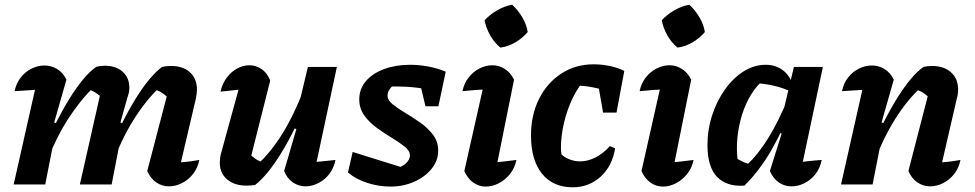

<svg xmlns="http://www.w3.org/2000/svg" viewBox="-20 -783 4139 815"><path d="M457 -88 444 -139Q469 -201 497 -257.5Q525 -314 554.5 -362Q584 -410 613 -445Q642 -480 668 -499Q679 -501 687.5 -502Q696 -503 705 -503Q757 -503 786.5 -476Q816 -449 816 -403Q816 -395 815 -386Q814 -377 812 -367L748 -94Q774 -96 791 -98.5Q808 -101 826 -104Q819 -69 799 -44Q779 -19 752 -5.5Q725 8 697 8Q668 8 643.5 -8.5Q619 -25 605 -57L691 -386L699 -363Q682 -380 667 -389.5Q652 -399 631 -405L657 -412Q599 -357 548 -276Q497 -195 457 -88ZM38 0 143 -466 161 -404Q137 -402 112 -400.5Q87 -399 42 -396Q49 -430 68.5 -454.5Q88 -479 114.5 -492Q141 -505 169 -505Q198 -505 222.5 -490Q247 -475 262 -445L210 -263L223 -259L172 0ZM319 0 407 -390 418 -363Q401 -380 386 -389.5Q371 -399 350 -405L377 -412Q318 -355 266.5 -274Q215 -193 176 -88L163 -139Q187 -201 215.5 -257.5Q244 -314 273.5 -362Q303 -410 332 -445Q361 -480 388 -499Q399 -502 408 -503Q417 -504 425 -504Q472 -504 500.5 -478.5Q529 -453 529 -411Q529 -402 527.5 -392.5Q526 -383 522 -373L491 -263L504 -259L454 0Z M1127 -441 1044 -112 1033 -136Q1048 -120 1065 -108.5Q1082 -97 1100 -92L1074 -86Q1131 -138 1180.5 -218.5Q1230 -299 1272 -410L1285 -359Q1260 -297 1232 -240Q1204 -183 1175 -135.5Q1146 -88 1117.5 -53Q1089 -18 1063 2Q1044 5 1027 5Q975 5 944 -21.5Q913 -48 913 -92Q913 -112 918 -131L1010 -466L1076 -410Q1031 -406 992 -402Q953 -398 916 -394Q924 -429 943 -454Q962 -479 987 -492.5Q1012 -506 1039 -506Q1066 -506 1090 -490Q1114 -474 1127 -441ZM1186 -57 1238 -235 1225 -240 1287 -499H1410L1310 -31L1285 -92Q1317 -95 1345.5 -98Q1374 -101 1404 -104Q1397 -69 1377.5 -44Q1358 -19 1331 -5.5Q1304 8 1277 8Q1248 8 1223.5 -8.5Q1199 -25 1186 -57Z M1457 -51 1477 -138 1701 -68 1664 -70Q1679 -73 1691.5 -81Q1704 -89 1712 -100Q1720 -111 1720 -123Q1720 -143 1698 -160.5Q1676 -178 1644 -197.5Q1612 -217 1580.5 -239.5Q1549 -262 1527 -292Q1505 -322 1505 -361Q1505 -406 1533.5 -439Q1562 -472 1611 -490Q1660 -508 1721 -508Q1758 -508 1796.5 -501Q1835 -494 1872 -479L1829 -396Q1790 -406 1747.5 -411Q1705 -416 1661 -416Q1643 -416 1625 -415.5Q1607 -415 1589 -413L1652 -422Q1640 -414 1632.5 -402Q1625 -390 1625 -377Q1625 -358 1646.5 -340.5Q1668 -323 1700 -304Q1732 -285 1764 -262.5Q1796 -240 1818 -211Q1840 -182 1840 -143Q1840 -101 1812 -66.5Q1784 -32 1738 -11.5Q1692 9 1636 9Q1587 9 1538 -7Q1489 -23 1457 -51ZM1786 -332 1751 -479H1872L1841 -332Z M2079 -33 2052 -92Q2085 -94 2114.5 -97Q2144 -100 2172 -104Q2165 -69 2144.5 -44Q2124 -19 2097 -5Q2070 9 2042 9Q2013 9 1989 -8Q1965 -25 1951 -57L2043 -466L2061 -404Q2026 -403 1999 -401Q1972 -399 1943 -396Q1950 -430 1969.5 -454.5Q1989 -479 2015.5 -492.5Q2042 -506 2070 -506Q2098 -506 2122.5 -490.5Q2147 -475 2162 -445ZM2154 -763Q2179 -740 2197 -709.5Q2215 -679 2220 -647Q2199 -622 2168 -603.5Q2137 -585 2104 -581Q2079 -601 2061 -632.5Q2043 -664 2037 -697Q2059 -721 2090 -739Q2121 -757 2154 -763Z M2411 12Q2327 12 2280.5 -46Q2234 -104 2234 -208Q2234 -296 2268.5 -364Q2303 -432 2363 -471Q2423 -510 2500 -510Q2536 -510 2570.5 -502.5Q2605 -495 2630 -482L2584 -385Q2507 -420 2404 -421L2470 -452Q2437 -420 2412.5 -370Q2388 -320 2374.5 -263.5Q2361 -207 2361 -155Q2361 -139 2364.5 -123Q2368 -107 2374 -94L2355 -135Q2372 -117 2395 -107.5Q2418 -98 2442 -98Q2475 -98 2507.5 -114.5Q2540 -131 2569 -163L2591 -153Q2579 -78 2529.5 -33Q2480 12 2411 12ZM2540 -305 2509 -482H2630L2597 -305Z M2831 -33 2804 -92Q2837 -94 2866.5 -97Q2896 -100 2924 -104Q2917 -69 2896.5 -44Q2876 -19 2849 -5Q2822 9 2794 9Q2765 9 2741 -8Q2717 -25 2703 -57L2795 -466L2813 -404Q2778 -403 2751 -401Q2724 -399 2695 -396Q2702 -430 2721.5 -454.5Q2741 -479 2767.5 -492.5Q2794 -506 2822 -506Q2850 -506 2874.5 -490.5Q2899 -475 2914 -445ZM2906 -763Q2931 -740 2949 -709.5Q2967 -679 2972 -647Q2951 -622 2920 -603.5Q2889 -585 2856 -581Q2831 -601 2813 -632.5Q2795 -664 2789 -697Q2811 -721 2842 -739Q2873 -757 2906 -763Z M3140 5Q3064 10 3023.5 -32.5Q2983 -75 2983 -167Q2983 -233 3003 -294Q3023 -355 3057.5 -403.5Q3092 -452 3136.5 -480Q3181 -508 3230 -508Q3270 -508 3299.5 -487.5Q3329 -467 3343 -429L3342 -392Q3273 -426 3177 -431L3222 -445Q3192 -420 3168 -381Q3144 -342 3129.5 -295Q3115 -248 3110 -197.5Q3105 -147 3112 -97L3098 -116Q3115 -105 3133 -96.5Q3151 -88 3171 -85L3149 -82Q3198 -127 3241.5 -197.5Q3285 -268 3325 -366L3347 -344Q3305 -234 3255.5 -147.5Q3206 -61 3140 5ZM3374 -31 3350 -92Q3378 -95 3407.5 -98.5Q3437 -102 3468 -104Q3461 -69 3441.5 -44Q3422 -19 3395 -5.5Q3368 8 3340 8Q3310 8 3286 -8.5Q3262 -25 3248 -57L3298 -216L3284 -222L3350 -499H3473Z M3836 -57 3921 -386 3930 -363Q3913 -380 3898 -389.5Q3883 -399 3862 -405L3889 -412Q3831 -359 3780 -278Q3729 -197 3688 -88L3675 -139Q3699 -201 3727.5 -257.5Q3756 -314 3785.5 -362Q3815 -410 3844 -445Q3873 -480 3900 -499Q3910 -501 3918.5 -502Q3927 -503 3936 -503Q3987 -503 4017 -476Q4047 -449 4047 -403Q4047 -395 4046 -386Q4045 -377 4042 -367L3979 -94Q4005 -96 4022 -98.5Q4039 -101 4057 -104Q4050 -69 4030 -44Q4010 -19 3983 -5.5Q3956 8 3928 8Q3899 8 3874.5 -8.5Q3850 -25 3836 -57ZM3550 0 3655 -466 3673 -404Q3649 -402 3624 -400.5Q3599 -399 3554 -396Q3561 -430 3580.5 -454.5Q3600 -479 3626.5 -492Q3653 -505 3681 -505Q3710 -505 3734.5 -490Q3759 -475 3774 -445L3722 -263L3735 -259L3684 0Z"/></svg>

Font: Piazzolla Thin ExtraBold
Style: Italic
Weight: 800
Italic angle: -11.3°
Version: Version 2.005